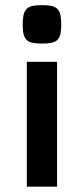

<svg xmlns="http://www.w3.org/2000/svg" viewBox="-20 -722 325 744"><path d="M201.2 1.4H84V-482.4H201.2ZM217.3 -627.4Q217.3 -604.5 214.1 -590.1Q210.9 -575.7 202.4 -567.4Q193.9 -559.1 179.4 -556.2Q165 -553.2 143.1 -553.2Q120.6 -553.2 106 -556.2Q91.3 -559.1 83 -567.4Q74.7 -575.7 71.3 -590.1Q67.9 -604.5 67.9 -627.4Q67.9 -649.9 71.3 -664.3Q74.7 -678.7 83 -687.3Q91.3 -695.8 106 -699Q120.6 -702.1 143.1 -702.1Q165 -702.1 179.4 -699Q193.9 -695.8 202.4 -687.3Q210.9 -678.7 214.1 -664.3Q217.3 -649.9 217.3 -627.4Z"/></svg>

Font: Doppio One
Style: Regular
Weight: 400
Designer: Szymon Celej
Foundry: Szymon Celej
Version: Version 1.002